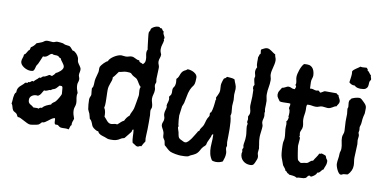

<svg xmlns="http://www.w3.org/2000/svg" viewBox="-81 -1054 2717 1361"><g transform="rotate(10 1278.0 -374.0)"><path d="M484.9 -69.8Q483.4 -62.5 481.2 -57.4Q479 -52.2 477.3 -47.1Q475.6 -42 474.9 -36.1Q474.1 -30.3 475.1 -22Q470.7 -19.5 468.8 -15.4Q466.8 -11.2 465.6 -6.6Q464.4 -2 463.1 2.9Q461.9 7.8 459 11.2Q448.2 7.8 437.5 8.3Q426.8 8.8 416 8.8Q404.8 8.8 398.9 7.1Q393.1 5.4 384.8 -2Q378.9 -7.8 373.3 -6.8Q367.7 -5.9 363 -6.3Q358.4 -6.8 355.7 -12.9Q353 -19 353 -38.1Q353 -41 352.5 -44.4Q352.1 -47.9 349.1 -50.8Q336.4 -47.9 325.7 -40.3Q314.9 -32.7 305.2 -24.7Q295.4 -16.6 285.6 -10.7Q275.9 -4.9 265.1 -5.9Q259.8 -0.5 254.9 4.9Q250 10.3 243.2 14.2Q239.7 15.6 231.7 17.6Q223.6 19.5 214.8 21Q206.1 22.5 197.8 23.7Q189.5 24.9 186 24.9Q175.8 24.9 162.1 18.3Q148.4 11.7 135 4.4Q121.6 -2.9 109.9 -8.5Q98.1 -14.2 90.8 -12.2Q85.4 -16.6 83 -23.2Q80.6 -29.8 75.2 -35.2Q68.8 -40.5 61.5 -43.9Q54.2 -47.4 48.8 -54.2Q45.4 -59.1 43.7 -64.7Q42 -70.3 40.3 -76.4Q38.6 -82.5 36.4 -88.4Q34.2 -94.2 29.8 -99.1Q31.7 -107.4 32.2 -119.6Q32.7 -131.8 33.9 -144.3Q35.2 -156.7 38.3 -167.5Q41.5 -178.2 48.8 -183.1V-187Q48.8 -202.1 53.7 -211.7Q58.6 -221.2 65.9 -228.8Q73.2 -236.3 82 -243.2Q90.8 -250 98.1 -259.8Q102.5 -263.2 107.4 -262.5Q112.3 -261.7 117.2 -264.2L120.1 -270Q122.6 -271 124.5 -270.5Q126.5 -270 127.9 -270Q130.4 -270 132.8 -272Q135.3 -273.9 137.7 -276.1Q140.1 -278.3 142.8 -280.3Q145.5 -282.2 148.9 -282.2Q150.4 -282.2 152.3 -281.5Q154.3 -280.8 155.8 -279.8Q159.2 -285.2 163.8 -289.3Q168.5 -293.5 173.3 -297.4Q178.2 -301.3 182.9 -305.4Q187.5 -309.6 190.9 -314.9Q192.9 -314 196.8 -314Q201.2 -314 203.6 -316.2Q206.1 -318.4 208.7 -321Q211.4 -323.7 214.8 -325.9Q218.3 -328.1 225.1 -328.1Q226.6 -328.1 231 -330.1Q235.4 -332 240.2 -334.7Q245.1 -337.4 249.5 -340.1Q253.9 -342.8 255.9 -344.2L261.2 -345.2Q265.6 -345.2 269.5 -343.5Q273.4 -341.8 277.8 -340.8Q284.2 -347.2 290.5 -353Q296.9 -358.9 300.8 -367.2Q307.1 -369.1 315.4 -374.5Q323.7 -379.9 331.3 -386.7Q338.9 -393.6 344 -401.6Q349.1 -409.7 349.1 -417Q349.1 -424.8 345 -432.1Q340.8 -439.5 335.4 -446.5Q330.1 -453.6 324.7 -460.9Q319.3 -468.3 316.9 -476.1H314.9Q309.1 -476.1 304.4 -481.7Q299.8 -487.3 293.9 -488.8Q289.1 -490.7 283.7 -490.7Q278.3 -490.7 272.9 -490.7Q267.6 -490.7 262.5 -491.7Q257.3 -492.7 252.9 -496.1Q243.2 -494.1 237.3 -489Q231.4 -483.9 225.6 -478.5Q219.7 -473.1 211.9 -469.5Q204.1 -465.8 190.9 -466.8Q182.1 -448.7 175 -429.2Q168 -409.7 155.8 -393.1Q152.8 -382.3 150.1 -371.8Q147.5 -361.3 140.1 -354Q130.4 -351.1 120.1 -351.1Q109.4 -351.1 96.4 -355.2Q83.5 -359.4 72.3 -366.7Q61 -374 53.5 -384Q45.9 -394 45.9 -405.8Q45.9 -418.5 51 -430.9Q56.2 -443.4 56.2 -457Q63 -459.5 66.9 -464.8Q70.8 -470.2 74 -476.3Q77.1 -482.4 80.8 -487.8Q84.5 -493.2 90.8 -496.1V-500Q90.8 -504.4 93.3 -506.6Q95.7 -508.8 94.2 -515.1Q116.7 -528.3 129.9 -550.8Q138.2 -554.7 147.5 -557.1Q156.7 -559.6 165 -564Q172.4 -566.9 179 -572.3Q185.5 -577.6 193.8 -580.1Q206.1 -582.5 218 -580.8Q230 -579.1 241.2 -579.1Q251 -579.1 258.1 -583Q265.1 -586.9 274.9 -586.9Q284.7 -586.9 294.4 -585.7Q304.2 -584.5 314 -583Q318.4 -582 322 -579.8Q325.7 -577.6 330.1 -576.2Q345.2 -573.2 352.1 -573Q358.9 -572.8 363.8 -570.8Q368.7 -568.8 374 -563.2Q379.4 -557.6 391.1 -543.9H393.1Q399.4 -543.9 406.2 -539.3Q413.1 -534.7 419.2 -528.1Q425.3 -521.5 429.7 -514.4Q434.1 -507.3 436 -502Q439 -494.6 439.5 -486.1Q439.9 -477.5 442.9 -470.2Q445.8 -463.4 450.2 -457.5Q454.6 -451.7 458.7 -445.8Q462.9 -439.9 466.1 -433.6Q469.2 -427.2 469.2 -419.9Q469.2 -410.2 467 -401.1Q464.8 -392.1 464.8 -382.8Q464.8 -374.5 468.5 -366.9Q472.2 -359.4 472.2 -351.1Q472.2 -340.3 468.5 -330.6Q464.8 -320.8 464.8 -310.1Q464.8 -295.9 468.5 -281.7Q472.2 -267.6 478 -253.9Q475.1 -245.1 475.1 -234.9Q475.1 -220.7 478 -207.3Q481 -193.8 481 -180.2Q481 -173.3 479.5 -167.5Q478 -161.6 476.1 -155.8Q474.1 -149.9 472.7 -144Q471.2 -138.2 471.2 -130.9Q471.2 -115.2 475.1 -100.1Q479 -85 484.9 -69.8ZM369.1 -229Q369.1 -238.3 367.7 -246.6Q366.2 -254.9 366.2 -264.2Q366.2 -274.4 362.8 -279.3Q359.4 -284.2 349.1 -283.2H342.8Q335.9 -276.9 330.3 -269.5Q324.7 -262.2 316.9 -256.8Q310.1 -252.4 301.8 -250.5Q293.5 -248.5 288.1 -241.2H286.1Q279.3 -241.2 274.4 -239Q269.5 -236.8 264.6 -234.6Q259.8 -232.4 254.2 -231Q248.5 -229.5 240.2 -231Q232.4 -218.8 225.1 -205.8Q217.8 -192.9 204.1 -186L195.8 -187Q187 -187.5 178 -185.1Q168.9 -182.6 161.9 -177.7Q154.8 -172.9 150.4 -165.5Q146 -158.2 146 -147.9Q146 -134.8 149.9 -128.2Q153.8 -121.6 159.7 -117.4Q165.5 -113.3 172.4 -109.9Q179.2 -106.4 185.1 -99.1Q190.4 -98.1 196.3 -98.6Q202.1 -99.1 208 -99.1Q211.9 -99.1 216.1 -98.9Q220.2 -98.6 223.1 -96.2Q229 -101.6 232.9 -104.2Q236.8 -106.9 246.1 -106Q257.3 -120.1 273.9 -127.9Q290.5 -135.7 307.1 -141.1Q308.1 -146.5 311.8 -150.4Q315.4 -154.3 319.8 -157.5Q324.2 -160.6 328.6 -163.3Q333 -166 335.9 -169.9Q338.9 -172.9 344.5 -181.2Q350.1 -189.5 355.7 -199Q361.3 -208.5 365.2 -216.8Q369.1 -225.1 369.1 -229Z M1016.6 -728Q1014.2 -711.4 1009 -695.8Q1003.9 -680.2 1003.9 -663.1Q1003.9 -651.9 1006.6 -643.3Q1009.3 -634.8 1013.7 -625Q1013.7 -611.3 1008.8 -598.9Q1003.9 -586.4 1003.9 -573.2Q1003.9 -562 1008.8 -551.5Q1013.7 -541 1013.7 -529.8Q1013.7 -509.3 1012.2 -489.5Q1010.7 -469.7 1010.7 -449.2Q1010.7 -442.9 1012.2 -438.2Q1013.7 -433.6 1013.7 -428.2Q1013.7 -421.9 1010.7 -416.7Q1007.8 -411.6 1007.8 -404.8Q1007.8 -396 1010.7 -387.5Q1013.7 -378.9 1013.7 -370.1Q1013.7 -353.5 1008.8 -338.1Q1003.9 -322.8 1003.9 -306.2Q1003.9 -298.8 1005.6 -292Q1007.3 -285.2 1009.3 -278.3Q1011.2 -271.5 1012.9 -264.4Q1014.6 -257.3 1014.6 -250Q1014.6 -240.7 1011.2 -234.1Q1007.8 -227.5 1007.8 -220.2Q1007.8 -212.4 1008.8 -204.8Q1009.8 -197.3 1010.7 -189Q1011.7 -164.1 1011.2 -138.4Q1010.7 -112.8 1010.7 -86.9Q1010.7 -64.9 1008.8 -43Q1006.8 -21 1010.7 1Q1003.9 10.3 998.5 19.8Q993.2 29.3 987.8 40L983.9 39.1Q977.5 39.1 972.7 42.5Q967.8 45.9 961.9 45.9Q956.1 45.9 951.4 43.5Q946.8 41 942.1 37.8Q937.5 34.7 933.1 31.5Q928.7 28.3 923.8 26.9Q919.9 15.1 918.7 3.4Q917.5 -8.3 917 -20Q916.5 -31.7 916 -43.5Q915.5 -55.2 913.6 -66.9H911.6Q907.7 -66.9 906.5 -64.7Q905.3 -62.5 904.5 -59.3Q903.8 -56.2 903.3 -53Q902.8 -49.8 900.9 -47.9Q891.1 -36.1 881.8 -23.7Q872.6 -11.2 861.8 1Q859.4 3.9 850.8 5.6Q842.3 7.3 836.9 11.2Q827.1 18.1 818.8 21.7Q810.5 25.4 802.5 27.6Q794.4 29.8 785.2 30.3Q775.9 30.8 763.7 30.8Q754.9 30.8 749.8 30Q744.6 29.3 740.7 27.8Q736.8 26.4 732.4 24.4Q728 22.5 720.7 20Q713.4 17.6 705.6 15.4Q697.8 13.2 690.9 10Q684.1 6.8 678.2 1.7Q672.4 -3.4 668.9 -12.2H664.6Q661.1 -12.2 655.8 -14.6Q650.4 -17.1 644.8 -20.8Q639.2 -24.4 634 -28.3Q628.9 -32.2 627 -35.2Q622.1 -40.5 619.4 -47.9Q616.7 -55.2 613.8 -62.5Q610.8 -69.8 606.7 -76.7Q602.5 -83.5 594.7 -88.9Q592.3 -98.1 590.1 -106.9Q587.9 -115.7 585 -125Q581.5 -132.3 577.9 -139.4Q574.2 -146.5 571.8 -153.8Q568.8 -168.9 567.4 -188.2Q565.9 -207.5 565.9 -223.1Q565.9 -234.4 570.8 -243.9Q575.7 -253.4 575.7 -258.8Q575.7 -260.7 575 -267.1Q574.2 -273.4 573.5 -280.8Q572.8 -288.1 572.3 -294.7Q571.8 -301.3 571.8 -303.2Q571.8 -306.2 574.7 -309.6Q577.6 -313 578.6 -315.9Q582 -331.1 581.8 -346.4Q581.5 -361.8 585 -377Q587.4 -389.6 591.3 -401.4Q595.2 -413.1 597.7 -425.8Q599.1 -435.1 598.4 -445.8Q597.7 -456.5 600.6 -464.8Q602.5 -469.2 608.6 -477.1Q614.7 -484.9 622.3 -492.7Q629.9 -500.5 637.5 -506.3Q645 -512.2 649.9 -513.2Q652.8 -523.4 663.1 -533.7Q673.3 -543.9 686.5 -552.2Q699.7 -560.5 713.6 -565.7Q727.5 -570.8 737.8 -570.8Q745.1 -570.8 752.7 -569.3Q760.3 -567.9 768.6 -567.9Q779.3 -567.9 789.8 -571.5Q800.3 -575.2 810.5 -575.2Q818.8 -575.2 825.4 -572.5Q832 -569.8 838.4 -566.7Q844.7 -563.5 851.1 -560.8Q857.4 -558.1 865.7 -558.1Q868.7 -558.1 869.4 -554.2Q870.1 -550.3 871.6 -547.9Q875 -544.9 883.8 -542.5Q892.6 -540 897.9 -535.2Q902.8 -540.5 906 -544.4Q909.2 -548.3 910.9 -552.5Q912.6 -556.6 913.1 -561.3Q913.6 -565.9 913.6 -573.2Q913.6 -585.9 910.6 -597.9Q907.7 -609.9 907.7 -622.1Q907.7 -627.9 909.2 -633.8Q910.6 -639.6 913.6 -644Q912.6 -645.5 911.4 -654.1Q910.2 -662.6 908.7 -674.3Q907.2 -686 905.8 -699.5Q904.3 -712.9 902.8 -724.9Q901.4 -736.8 900.6 -745.6Q899.9 -754.4 899.9 -756.8Q899.9 -762.7 900.4 -765.1Q900.9 -767.6 901.9 -769.5Q902.8 -771.5 904.3 -773.4Q905.8 -775.4 907.7 -779.8Q908.7 -783.2 908.9 -786.1Q909.2 -789.1 910.6 -792Q913.1 -796.4 918.7 -800.8Q924.3 -805.2 930.9 -808.6Q937.5 -812 944.3 -814Q951.2 -815.9 956.5 -815.9Q960 -815.9 962.9 -815.9Q965.8 -815.9 968.8 -814.9L974.6 -809.1Q977.1 -808.1 979.2 -808.6Q981.4 -809.1 982.9 -809.1Q985.8 -809.1 987.8 -806.2Q989.7 -803.2 991.9 -799.8Q994.1 -796.4 996.8 -793Q999.5 -789.6 1003.9 -789.1Q1003.9 -787.6 1003.4 -785.6Q1002.9 -783.7 1002.9 -782.2Q1002.9 -776.4 1005.1 -771.5Q1007.3 -766.6 1009.8 -762Q1012.2 -757.3 1014.4 -752.9Q1016.6 -748.5 1016.6 -744.1Q1016.6 -740.2 1015.1 -738.5Q1013.7 -736.8 1013.7 -733.9Q1013.7 -732.4 1014.6 -731Q1015.6 -729.5 1016.6 -728ZM910.6 -374Q904.3 -378.9 899.9 -385Q895.5 -391.1 891.6 -397.7Q887.7 -404.3 883.8 -410.9Q879.9 -417.5 875 -422.9Q868.7 -429.7 862.5 -432.1Q856.4 -434.6 849.6 -439Q839.4 -444.8 835.4 -449.2Q831.5 -453.6 827.9 -456.5Q824.2 -459.5 817.4 -460.7Q810.5 -461.9 794.9 -461.9Q780.8 -461.9 767.3 -457.8Q753.9 -453.6 739.7 -452.1Q731 -440.9 722.7 -428.7Q714.4 -416.5 703.6 -405.8L704.6 -401.9Q704.6 -391.6 701.4 -381.8Q698.2 -372.1 694.1 -361.3Q689.9 -350.6 686.8 -338.4Q683.6 -326.2 683.6 -312Q683.6 -304.7 683.8 -292.5Q684.1 -280.3 684.6 -267.1Q685.1 -253.9 685.3 -241.7Q685.5 -229.5 685.5 -222.2Q685.5 -212.4 684.8 -202.6Q684.1 -192.9 681.6 -183.1Q686.5 -177.2 689.2 -169.4Q691.9 -161.6 693.1 -153.6Q694.3 -145.5 694.6 -137.5Q694.8 -129.4 694.8 -122.1Q701.2 -116.2 706.8 -108.9Q712.4 -101.6 718.5 -95Q724.6 -88.4 731.9 -83.7Q739.3 -79.1 749 -79.1Q753.9 -79.1 759.3 -80.3Q764.6 -81.5 770 -82.8Q775.4 -84 780.8 -84.5Q786.1 -85 792 -83Q803.2 -91.3 813.2 -101.6Q823.2 -111.8 836.9 -118.2Q842.3 -130.9 850.3 -141.6Q858.4 -152.3 868.7 -160.2Q870.1 -167.5 873 -174.3Q876 -181.2 879.2 -187.7Q882.3 -194.3 885.5 -200.9Q888.7 -207.5 890.6 -214.8Q891.6 -217.8 894.3 -232.2Q897 -246.6 899.9 -263.4Q902.8 -280.3 905 -294.2Q907.2 -308.1 907.7 -310.1Q908.7 -319.8 907.2 -330.1Q905.8 -340.3 905.8 -351.1Q905.8 -356.9 906.7 -362.8Q907.7 -368.7 910.6 -374Z M1588.9 -15.1Q1588.9 0.5 1585 15.6Q1581.1 30.8 1575.7 44.9Q1564.5 51.3 1552 54.2Q1539.6 57.1 1526.9 57.1Q1512.7 57.1 1499 51.8Q1483.9 29.8 1478.8 7.3Q1473.6 -15.1 1473.6 -41Q1473.6 -59.6 1475.3 -78.9Q1477.1 -98.1 1476.1 -117.2V-131.8Q1471.7 -132.3 1469.5 -130.4Q1467.3 -128.4 1466.1 -125.5Q1464.8 -122.6 1464.4 -119.1Q1463.9 -115.7 1462.9 -112.8Q1458.5 -102.5 1453.4 -92Q1448.2 -81.5 1443.8 -70.8Q1441.4 -65.4 1440.7 -59.3Q1439.9 -53.2 1437 -47.9Q1434.6 -43.9 1429.7 -40Q1424.8 -36.1 1420.9 -32.2Q1415 -25.9 1410.4 -18.3Q1405.8 -10.7 1401.9 -2.9Q1396 7.3 1390.1 13.9Q1384.3 20.5 1377.4 25.1Q1370.6 29.8 1362.5 33.7Q1354.5 37.6 1343.8 42Q1339.4 43.5 1335.4 46.9Q1331.5 50.3 1327.6 51.8Q1315.9 55.2 1300.5 55.7Q1285.2 56.2 1272.9 56.2Q1266.6 56.2 1256.3 54.9Q1246.1 53.7 1235.1 51.8Q1224.1 49.8 1214.4 47.1Q1204.6 44.4 1198.7 42Q1192.9 39.6 1186.5 34.7Q1180.2 29.8 1173.8 24.2Q1167.5 18.6 1161.6 12.9Q1155.8 7.3 1149.9 2.9Q1147.5 -3.9 1147 -11.2Q1146.5 -18.6 1144 -25.9Q1141.6 -32.2 1137.5 -37.1Q1133.3 -42 1130.9 -47.9Q1127.9 -58.6 1127.9 -69.3Q1127.9 -80.1 1124 -89.8Q1122.1 -95.7 1118.9 -101.6Q1115.7 -107.4 1112.5 -113Q1109.4 -118.7 1107.2 -124.5Q1105 -130.4 1105 -136.2Q1105 -147.5 1109.9 -157.7Q1114.7 -168 1114.7 -179.2Q1114.7 -189 1111.3 -197.5Q1107.9 -206.1 1107.9 -215.8Q1107.9 -229.5 1112.1 -241.9Q1116.2 -254.4 1117.7 -268.1Q1116.2 -269 1115.5 -270.8Q1114.7 -272.5 1114.7 -273.9Q1114.7 -286.1 1119.4 -298.3Q1124 -310.5 1124 -323.2Q1124 -332 1120.6 -338.9Q1122.6 -345.2 1127.4 -350.1Q1132.3 -355 1133.8 -360.8Q1136.7 -371.6 1135.5 -382.1Q1134.3 -392.6 1136.7 -402.8Q1139.2 -409.7 1143.8 -415.5Q1148.4 -421.4 1149.9 -429.2Q1152.8 -440.4 1152.1 -451.7Q1151.4 -462.9 1149.9 -474.1Q1160.6 -483.9 1164.6 -493.9Q1168.5 -503.9 1172.1 -513.4Q1175.8 -522.9 1183.1 -531.7Q1190.4 -540.5 1208 -547.9Q1210.9 -549.3 1212.9 -552.2Q1214.8 -555.2 1218.8 -555.2Q1228.5 -555.2 1240.5 -552Q1252.4 -548.8 1263.2 -542.7Q1273.9 -536.6 1281 -527.8Q1288.1 -519 1288.1 -507.8Q1288.1 -490.2 1287.1 -479.5Q1286.1 -468.8 1284.2 -461.9Q1282.2 -455.1 1279.3 -450.7Q1276.4 -446.3 1272.9 -441.7Q1269.5 -437 1265.4 -430.4Q1261.2 -423.8 1256.8 -413.1Q1247.6 -390.1 1243.7 -364.7Q1239.7 -339.4 1233.9 -315.9Q1232.4 -309.1 1229 -303Q1225.6 -296.9 1223.6 -290L1214.8 -222.2Q1214.8 -206.5 1216.6 -188.5Q1218.3 -170.4 1220.7 -154.8Q1221.7 -151.9 1222.7 -150.4Q1223.6 -148.9 1223.6 -145Q1223.6 -143.6 1222.2 -142.6Q1220.7 -141.6 1220.7 -139.2Q1220.7 -136.7 1221.9 -131.8Q1223.1 -127 1225.1 -121.6Q1227.1 -116.2 1228.5 -111.1Q1230 -106 1231 -103Q1232.9 -93.3 1234.1 -85.7Q1235.4 -78.1 1237.8 -72.3Q1240.2 -66.4 1245.8 -61.3Q1251.5 -56.2 1262.7 -51.8Q1269 -48.8 1275.6 -45.4Q1282.2 -42 1289.1 -42Q1299.3 -42 1310.1 -52.7Q1320.8 -63.5 1330.8 -77.6Q1340.8 -91.8 1349.1 -106.4Q1357.4 -121.1 1362.8 -128.9Q1363.3 -132.3 1365.7 -134.3Q1368.2 -136.2 1370.6 -137.9Q1373 -139.6 1374.8 -141.8Q1376.5 -144 1376 -147.9Q1380.4 -158.7 1387.5 -167.5Q1394.5 -176.3 1398.9 -187Q1402.3 -195.8 1404.3 -204.1Q1406.2 -212.4 1408.7 -220.2Q1411.1 -228 1414.6 -235.6Q1418 -243.2 1423.8 -251Q1427.7 -256.3 1426.8 -262Q1425.8 -267.6 1425.8 -272Q1425.8 -275.9 1427.7 -279.8L1434.1 -284.2Q1437.5 -292 1440.2 -303.7Q1442.9 -315.4 1444.8 -328.1Q1446.8 -340.8 1447.8 -353Q1448.7 -365.2 1449.7 -374Q1450.7 -377 1452.1 -378.9Q1453.6 -380.9 1452.6 -383.8Q1449.7 -385.3 1449.7 -390.1Q1449.7 -393.6 1452.9 -399.4Q1456.1 -405.3 1459.7 -413.1Q1463.4 -420.9 1466.6 -429.9Q1469.7 -439 1469.7 -449.2Q1469.7 -458 1468.8 -467Q1467.8 -476.1 1467.8 -484.9Q1467.8 -489.3 1469.2 -496.3Q1470.7 -503.4 1472.9 -511Q1475.1 -518.6 1477.5 -525.4Q1480 -532.2 1481.9 -535.2Q1489.3 -538.1 1492.2 -540.5Q1495.1 -543 1496.6 -544.9Q1498 -546.9 1498.8 -548.3Q1499.5 -549.8 1502 -550.8Q1514.6 -549.3 1529.8 -548.6Q1544.9 -547.9 1556.6 -542Q1561.5 -525.4 1568.6 -509.8Q1575.7 -494.1 1575.7 -476.1Q1575.7 -466.3 1574.2 -456.1Q1572.8 -445.8 1572.8 -435.1Q1572.8 -425.3 1574.2 -416Q1575.7 -406.7 1575.7 -397Q1575.7 -385.7 1574.2 -375.2Q1572.8 -364.7 1572.8 -354Q1572.8 -341.8 1574.7 -329.8Q1576.7 -317.9 1576.7 -306.2Q1576.7 -300.8 1575.9 -295.2Q1575.2 -289.6 1572.8 -284.2Q1578.6 -265.1 1580.6 -241Q1582.5 -216.8 1583 -191.2Q1583.5 -165.5 1582.8 -140.6Q1582 -115.7 1582 -95.2Q1582 -88.4 1584 -81.3Q1585.9 -74.2 1585.9 -67.9Q1584.5 -64.9 1583.3 -61.5Q1582 -58.1 1582 -55.2Q1582 -45.4 1585.4 -35.4Q1588.9 -25.4 1588.9 -15.1Z M1819.8 -724.1Q1819.8 -710.9 1817.1 -698.2Q1814.5 -685.5 1811.3 -673.1Q1808.1 -660.6 1805.4 -648.2Q1802.7 -635.7 1802.7 -623Q1802.7 -611.8 1806.2 -601.6Q1809.6 -591.3 1809.6 -580.1Q1809.6 -554.2 1804.7 -529.1Q1799.8 -503.9 1799.8 -478Q1799.8 -465.8 1802.5 -454.6Q1805.2 -443.4 1806.6 -432.1Q1807.6 -418 1806.6 -404.1Q1805.7 -390.1 1805.7 -376Q1805.7 -373.5 1806.2 -369.6Q1806.6 -365.7 1807.4 -361.6Q1808.1 -357.4 1808.8 -354.5Q1809.6 -351.6 1809.6 -351.1L1806.6 -348.1Q1806.6 -341.8 1808.1 -335.9Q1809.6 -330.1 1809.6 -324.2Q1809.6 -313 1806.2 -302Q1802.7 -291 1802.7 -279.8Q1802.7 -271.5 1806.2 -263.9Q1809.6 -256.3 1809.6 -248Q1809.6 -242.2 1808.6 -231.9Q1807.6 -221.7 1806.2 -210.4Q1804.7 -199.2 1803.7 -189Q1802.7 -178.7 1802.7 -172.9Q1802.7 -158.2 1803.7 -147.7Q1804.7 -137.2 1806.2 -129.4Q1807.6 -121.6 1808.6 -116.5Q1809.6 -111.3 1809.6 -106.9Q1809.6 -102.5 1811 -98.6Q1812.5 -94.7 1812.5 -90.8Q1812.5 -83.5 1811 -75.4Q1809.6 -67.4 1809.6 -60.1Q1809.6 -51.8 1812.5 -43.9Q1815.4 -36.1 1815.4 -27.8Q1815.4 -19.5 1812.5 -12Q1809.6 -4.4 1806.6 2.9Q1803.2 10.3 1800.8 16.4Q1798.3 22.5 1794.7 26.9Q1791 31.2 1785.2 33.7Q1779.3 36.1 1769.5 36.1Q1753.9 36.1 1740.7 31Q1727.5 25.9 1717.8 16.8Q1708 7.8 1702.4 -4.9Q1696.8 -17.6 1696.8 -33.2Q1696.8 -37.1 1698.2 -40Q1699.7 -43 1699.7 -46.9Q1699.7 -50.8 1698.2 -54.4Q1696.8 -58.1 1696.8 -62Q1696.8 -66.4 1699.7 -69.8Q1702.6 -73.2 1702.6 -78.1Q1702.6 -82 1701.2 -85.4Q1699.7 -88.9 1699.7 -91.8Q1699.7 -99.1 1700.7 -105.5Q1701.7 -111.8 1703.1 -119.6Q1704.6 -127.4 1705.6 -137.7Q1706.5 -147.9 1706.5 -163.1Q1706.5 -168 1705.6 -177.2Q1704.6 -186.5 1703.1 -196.8Q1701.7 -207 1700.7 -216.6Q1699.7 -226.1 1699.7 -231Q1699.7 -234.9 1701.2 -238.8Q1702.6 -242.7 1702.6 -247.1Q1702.6 -251.5 1699.7 -254.4Q1696.8 -257.3 1696.8 -261.2Q1696.8 -266.6 1698.2 -271Q1699.7 -275.4 1699.7 -279.8Q1699.7 -285.2 1698.2 -289.8Q1696.8 -294.4 1696.8 -298.8Q1696.8 -302.7 1701.7 -310.5Q1706.5 -318.4 1706.5 -329.1Q1706.5 -341.8 1702.6 -354Q1698.7 -366.2 1698.7 -379.9Q1698.7 -395.5 1700.2 -411.9Q1701.7 -428.2 1701.7 -443.8Q1701.7 -455.1 1701.2 -466.6Q1700.7 -478 1700.7 -490.2Q1700.7 -494.6 1698 -498Q1695.3 -501.5 1696.8 -505.9Q1695.8 -507.8 1695.8 -512.2Q1695.8 -516.6 1698.5 -520.5Q1701.2 -524.4 1702.6 -528.8Q1700.2 -538.6 1697 -552Q1693.8 -565.4 1693.8 -576.2Q1693.8 -578.6 1695.3 -580.8Q1696.8 -583 1696.8 -586.9Q1696.8 -593.8 1693.6 -603.8Q1690.4 -613.8 1690.4 -623Q1690.4 -639.2 1699.7 -654.8Q1695.8 -662.6 1694.8 -671.9Q1693.8 -681.2 1693.8 -691.2Q1693.8 -701.2 1694.1 -710.7Q1694.3 -720.2 1693.8 -729Q1696.8 -730.5 1697.5 -733.9Q1698.2 -737.3 1699 -741Q1699.7 -744.6 1701.2 -747.6Q1702.6 -750.5 1706.5 -751Q1707.5 -757.8 1706.1 -763.9Q1704.6 -770 1704.6 -775.9Q1704.6 -778.3 1705.1 -780Q1705.6 -781.7 1706.5 -784.2Q1714.8 -788.6 1725.8 -794.2Q1736.8 -799.8 1746.6 -799.8Q1755.4 -799.8 1763.4 -795.9Q1771.5 -792 1779.3 -786.4Q1787.1 -780.8 1794.7 -775.4Q1802.2 -770 1809.6 -767.1Q1810.1 -761.2 1811.5 -756.1Q1813 -751 1814.9 -745.8Q1816.9 -740.7 1818.4 -735.4Q1819.8 -730 1819.8 -724.1Z M2317.9 -516.1Q2317.9 -505.4 2311.8 -497.3Q2305.7 -489.3 2301.8 -480Q2293 -478.5 2286.4 -474.9Q2279.8 -471.2 2273.2 -467Q2266.6 -462.9 2258.8 -460Q2251 -457 2240.7 -457Q2231 -457 2221.9 -459Q2212.9 -460.9 2203.6 -460.9Q2191.4 -460.9 2180.4 -456.1Q2169.4 -451.2 2156.7 -451.2Q2144.5 -451.2 2132.1 -453.6Q2119.6 -456.1 2107.9 -456.1Q2104 -456.1 2100.8 -455.6Q2097.7 -455.1 2094.7 -455.1Q2090.3 -445.8 2091.1 -436Q2091.8 -426.3 2091.8 -417Q2091.8 -400.4 2088.6 -383.8Q2085.4 -367.2 2085.4 -350.1Q2085.4 -336.4 2088.6 -323.5Q2091.8 -310.5 2091.8 -296.9Q2091.8 -289.6 2089.8 -283.4Q2087.9 -277.3 2085.2 -271.5Q2082.5 -265.6 2080.6 -259.8Q2078.6 -253.9 2078.6 -247.1Q2078.6 -242.7 2080.1 -238Q2081.5 -233.4 2081.5 -229L2078.6 -226.1Q2078.6 -224.1 2079.6 -222.9Q2080.6 -221.7 2082 -220Q2083.5 -218.3 2084.5 -215.8Q2085.4 -213.4 2085.4 -209Q2085.4 -196.3 2083.5 -183.6Q2081.5 -170.9 2081.5 -158.2Q2081.5 -155.8 2082.5 -147.7Q2083.5 -139.6 2085.2 -128.9Q2086.9 -118.2 2088.6 -106.4Q2090.3 -94.7 2092.3 -84.5Q2094.2 -74.2 2095.9 -66.9Q2097.7 -59.6 2098.6 -58.1Q2102.5 -52.7 2107.9 -49.6Q2113.3 -46.4 2117.7 -42Q2119.6 -41 2123.5 -41Q2128.9 -41 2133.5 -42.5Q2138.2 -43.9 2143.6 -44.9Q2148.9 -46.4 2154.5 -46.4Q2160.2 -46.4 2165.5 -47.9Q2171.4 -50.3 2175.8 -54.2Q2180.2 -58.1 2184.3 -61.8Q2188.5 -65.4 2193.4 -68.1Q2198.2 -70.8 2204.6 -70.8Q2212.9 -85.9 2222.9 -99.6Q2232.9 -113.3 2239.7 -128.9Q2241.7 -127.9 2243.7 -127.9Q2247.6 -127.9 2250.2 -129.9Q2252.9 -131.8 2256.8 -131.8Q2257.3 -131.8 2261.7 -130.6Q2266.1 -129.4 2271 -127.7Q2275.9 -126 2280.3 -124.3Q2284.7 -122.6 2285.6 -122.1Q2288.6 -119.6 2290.3 -113.3Q2292 -106.9 2294.4 -103Q2296.9 -99.1 2298.8 -97.2Q2300.8 -95.2 2302 -93Q2303.2 -90.8 2304 -87.9Q2304.7 -85 2304.7 -79.1Q2304.7 -64 2298.6 -50.5Q2292.5 -37.1 2288.6 -22.9Q2282.2 -20.5 2278.3 -15.9Q2274.4 -11.2 2270.8 -6.3Q2267.1 -1.5 2262.5 2.4Q2257.8 6.3 2249.5 6.8Q2245.6 18.1 2236.8 25.9Q2228 33.7 2217.8 39.1Q2214.8 42 2209.5 42Q2206.5 42 2202.9 40.5Q2199.2 39.1 2197.8 36.1Q2191.4 38.6 2188.7 41.3Q2186 43.9 2184.1 47.1Q2182.1 50.3 2179.9 53.2Q2177.7 56.2 2173.1 58.6Q2168.5 61 2159.9 62.5Q2151.4 64 2136.7 64Q2129.9 64 2123.3 64.7Q2116.7 65.4 2110.8 67.9Q2099.6 60.1 2083 58.3Q2066.4 56.6 2052.7 55.2Q2053.7 50.3 2049.8 50.3Q2045.9 50.3 2043.5 47.9Q2038.1 44.9 2034.7 39.3Q2031.2 33.7 2023.4 32.2Q2022.9 26.4 2019.5 21.2Q2016.1 16.1 2012 11.2Q2007.8 6.3 2003.9 1.2Q2000 -3.9 1998.5 -9.8Q1994.1 -23.9 1988 -38.3Q1981.9 -52.7 1978.5 -67.9Q1977.1 -74.7 1975.8 -85.7Q1974.6 -96.7 1973.9 -108.9Q1973.1 -121.1 1972.9 -132.3Q1972.7 -143.6 1972.7 -150.9Q1972.7 -163.1 1975.6 -174.1Q1978.5 -185.1 1978.5 -196.8Q1978.5 -212.4 1976.1 -227.5Q1973.6 -242.7 1972.7 -257.8Q1971.7 -266.1 1972.7 -274.4Q1973.6 -282.7 1973.6 -291Q1973.6 -303.7 1969.7 -313Q1972.7 -314.9 1974.9 -318.8Q1977.1 -322.8 1978.5 -327.4Q1980 -332 1980.7 -336.9Q1981.4 -341.8 1981.4 -345.2L1978.5 -348.1Q1979.5 -355.5 1980 -363Q1980.5 -370.6 1980.5 -377.9Q1980.5 -385.7 1978.8 -392.8Q1977.1 -399.9 1972.7 -405.8Q1971.7 -413.6 1974.1 -420.4Q1976.6 -427.2 1976.6 -434.1L1975.6 -441.9Q1964.4 -443.4 1952.1 -442.6Q1939.9 -441.9 1928.7 -441.9Q1920.9 -441.9 1913.1 -442.1Q1905.3 -442.4 1898.4 -444.8Q1891.1 -455.6 1883.3 -466.1Q1875.5 -476.6 1875.5 -490.2Q1875.5 -505.9 1883.3 -517.6Q1891.1 -529.3 1898.4 -542Q1904.3 -542.5 1910.2 -544.9Q1916 -547.4 1921.6 -550.3Q1927.2 -553.2 1932.6 -555.7Q1938 -558.1 1943.8 -558.1Q1954.1 -558.1 1963.4 -553Q1972.7 -547.9 1983.9 -547.9H1988.8Q1991.2 -553.2 1993.4 -559.1Q1995.6 -564.9 1994.6 -570.8Q1992.2 -572.8 1990.5 -575Q1988.8 -577.1 1988.8 -580.1Q1988.8 -582.5 1990.2 -584.2Q1991.7 -585.9 1991.7 -589.8Q1991.7 -601.1 1988.8 -612.5Q1985.8 -624 1985.8 -636.2Q1985.8 -646 1989 -660.2Q1992.2 -674.3 1997.3 -688.7Q2002.4 -703.1 2009.3 -715.8Q2016.1 -728.5 2023.4 -734.9Q2029.8 -735.8 2035.6 -735.8Q2041.5 -735.8 2047.9 -735.8Q2062.5 -735.8 2072.8 -729.5Q2083 -723.1 2089.4 -712.9Q2095.7 -702.6 2098.6 -689.7Q2101.6 -676.8 2101.6 -664.1Q2101.6 -655.8 2097.2 -643.6Q2092.8 -631.3 2092.8 -617.2Q2092.8 -606 2093.8 -594Q2094.7 -582 2094.7 -570.8Q2097.2 -570.8 2099.6 -571.3Q2102.1 -571.8 2104.5 -571.8Q2114.3 -571.8 2123 -568.4Q2131.8 -564.9 2141.6 -564.9Q2148.4 -564.9 2152.8 -567.9Q2156.7 -567.9 2159.2 -566.2Q2161.6 -564.5 2163.3 -562.3Q2165 -560.1 2167.2 -557.9Q2169.4 -555.7 2172.9 -555.2Q2180.2 -558.1 2186.8 -563Q2193.4 -567.9 2201.7 -570.8H2285.6Q2289.6 -567.9 2292.5 -564.5Q2295.4 -561 2301.8 -561Q2302.2 -555.2 2304.9 -549.8Q2307.6 -544.4 2310.5 -539.1Q2313.5 -533.7 2315.7 -528.1Q2317.9 -522.5 2317.9 -516.1Z M2509.8 -709Q2509.8 -703.6 2507.6 -702.9Q2505.4 -702.1 2503.9 -699.2Q2499.5 -689.9 2499.8 -678.2Q2500 -666.5 2497.1 -656.2Q2494.1 -646 2483.6 -638.9Q2473.1 -631.8 2447.8 -631.8Q2436.5 -631.8 2423.8 -634.8Q2411.1 -637.7 2403.8 -647H2398.9Q2387.7 -647 2378.9 -651.1Q2370.1 -655.3 2361.8 -663.1Q2364.3 -684.1 2367.4 -703.4Q2370.6 -722.7 2367.7 -744.1Q2372.6 -751.5 2378.9 -756.8Q2385.3 -762.2 2392.3 -766.8Q2399.4 -771.5 2406.5 -776.1Q2413.6 -780.8 2419.9 -786.1Q2423.8 -785.2 2427.7 -784.7Q2431.6 -784.2 2435.5 -784.2Q2443.4 -784.2 2450.2 -785.2Q2457 -786.1 2464.8 -786.1Q2469.2 -780.8 2472.7 -777.6Q2476.1 -774.4 2474.6 -767.1Q2480 -765.1 2483.4 -761.5Q2486.8 -757.8 2490 -753.4Q2493.2 -749 2496.3 -744.9Q2499.5 -740.7 2503.9 -737.8V-735.8Q2503.9 -728.5 2506.8 -722.2Q2509.8 -715.8 2509.8 -709ZM2507.8 -470.2Q2507.8 -461.9 2504.9 -454.1Q2502 -446.3 2501 -438Q2497.6 -420.9 2497.1 -403.8Q2496.6 -386.7 2490.7 -370.1Q2489.7 -367.7 2489.3 -365.5Q2488.8 -363.3 2488.8 -360.8Q2488.8 -355.5 2489.7 -350.8Q2490.7 -346.2 2490.7 -340.8Q2490.7 -336.4 2489.3 -332.8Q2487.8 -329.1 2487.8 -325.2Q2487.8 -319.8 2490.7 -313.7Q2493.7 -307.6 2493.7 -299.8Q2493.7 -292.5 2492.2 -284.9Q2490.7 -277.3 2490.7 -270Q2490.7 -262.2 2492.2 -255.4Q2493.7 -248.5 2493.7 -241.2Q2493.7 -216.3 2491.7 -191.7Q2489.7 -167 2489.7 -143.1Q2489.7 -128.9 2492.2 -115Q2494.6 -101.1 2494.6 -86.9Q2494.6 -67.4 2486.6 -50.3Q2478.5 -33.2 2464.8 -19Q2457 -16.1 2450.2 -16.4Q2443.4 -16.6 2435.5 -15.1Q2430.2 -14.2 2425 -11Q2419.9 -7.8 2414.6 -7.8Q2407.2 -7.8 2399.9 -16.6Q2392.6 -25.4 2387 -37.1Q2381.3 -48.8 2377.9 -60.5Q2374.5 -72.3 2374.5 -78.1Q2374.5 -96.7 2377.7 -114.5Q2380.9 -132.3 2380.9 -150.9Q2380.9 -160.6 2384.3 -169.9Q2387.7 -179.2 2387.7 -189.9Q2387.7 -209.5 2382.8 -230Q2377.9 -250.5 2377.9 -270Q2377.9 -281.2 2382.8 -292.7Q2387.7 -304.2 2387.7 -316.9Q2387.7 -329.6 2386.2 -342Q2384.8 -354.5 2384.8 -367.2Q2383.3 -385.3 2384 -403.1Q2384.8 -420.9 2384.8 -439Q2384.8 -448.2 2382.8 -457.5Q2380.9 -466.8 2380.9 -476.1Q2380.9 -480 2382.8 -482.9Q2384.8 -485.8 2384.8 -488.8Q2384.8 -497.1 2383.3 -505.4Q2381.8 -513.7 2381.8 -521Q2381.8 -529.3 2384.8 -538.1L2390.6 -541V-546.9Q2394 -551.3 2401.9 -554.9Q2409.7 -558.6 2418.7 -561.3Q2427.7 -564 2436.5 -565.4Q2445.3 -566.9 2450.7 -566.9Q2460.4 -566.9 2469.2 -558.8Q2478 -550.8 2484.9 -543.9Q2495.6 -533.7 2500.5 -526.6Q2505.4 -519.5 2507.1 -512.2Q2508.8 -504.9 2508.3 -495.1Q2507.8 -485.4 2507.8 -470.2Z"/></g></svg>

Font: Margarine
Style: Regular
Weight: 400
Designer: Astigmatic (AOETI)
Foundry: Astigmatic (AOETI)
Version: Version 1.000